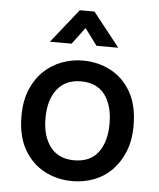

<svg xmlns="http://www.w3.org/2000/svg" viewBox="-53 -778 694 836"><g transform="rotate(5 294.0 -360.0)"><path d="M294 12Q228 12 172.5 -17Q117 -46 83 -104.5Q49 -163 49 -251Q49 -318 69.5 -367Q90 -416 124.5 -449Q159 -482 203.5 -498.5Q248 -515 294 -515Q361 -515 416.5 -486Q472 -457 505.5 -398.5Q539 -340 539 -251Q539 -186 518.5 -136.5Q498 -87 464 -53.5Q430 -20 386 -4Q342 12 294 12ZM294 -79Q364 -79 399 -125.5Q434 -172 434 -251Q434 -331 399 -377.5Q364 -424 294 -424Q227 -424 190.5 -377.5Q154 -331 154 -251Q154 -172 190 -125.5Q226 -79 294 -79ZM144 -584 262 -732H326L443 -584H348L264 -697H324L239 -584Z"/></g></svg>

Font: Inclusive Sans Medium
Style: Regular
Weight: 500
Designer: Olivia King
Foundry: Olivia King
Version: Version 2.004